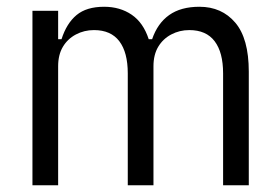

<svg xmlns="http://www.w3.org/2000/svg" viewBox="-20 -548 827 568"><path d="M152 0H76V-516H152V-432H162Q177 -479 206.5 -503.5Q236 -528 288 -528Q335 -528 369.5 -504.5Q404 -481 420 -432H430Q446 -479 480.5 -503.5Q515 -528 570 -528Q636 -528 676 -481Q716 -434 716 -336V0H640V-331Q640 -393 615 -426Q590 -459 540 -459Q511 -459 486.5 -446Q462 -433 448 -409.5Q434 -386 434 -352V0H358V-331Q358 -393 333 -426Q308 -459 258 -459Q229 -459 204.5 -446Q180 -433 166 -409.5Q152 -386 152 -352Z"/></svg>

Font: IBM Plex Sans Condensed
Style: Regular
Weight: 400
Width: 3
Designer: Mike Abbink, Paul van der Laan, Pieter van Rosmalen
Foundry: Bold Monday
Version: Version 3.201